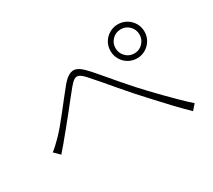

<svg xmlns="http://www.w3.org/2000/svg" viewBox="-127 -931 1253 1131"><g transform="rotate(-30 500.0 -365.5)"><path d="M60 -236Q76 -248 90.5 -261.5Q105 -275 123 -293Q145 -315 171.5 -346.5Q198 -378 226 -414Q254 -450 280.5 -483.5Q307 -517 328 -543Q365 -588 399.5 -593.5Q434 -599 479 -550Q506 -522 538.5 -483Q571 -444 606.5 -403Q642 -362 675 -325Q697 -301 727 -269Q757 -237 791.5 -202Q826 -167 861.5 -132Q897 -97 929 -69L897 -33Q858 -71 814.5 -116.5Q771 -162 729 -208.5Q687 -255 650 -295Q617 -332 581.5 -374Q546 -416 514 -453.5Q482 -491 459 -516Q435 -543 418.5 -549.5Q402 -556 387 -546Q372 -536 353 -513Q333 -489 307.5 -456.5Q282 -424 254 -389Q226 -354 199.5 -321.5Q173 -289 152 -264Q139 -247 123 -229.5Q107 -212 97 -199ZM687 -582Q687 -549 710.5 -524.5Q734 -500 769 -500Q803 -500 826.5 -524.5Q850 -549 850 -582Q850 -616 826.5 -640Q803 -664 769 -664Q734 -664 710.5 -640Q687 -616 687 -582ZM653 -582Q653 -615 668.5 -641Q684 -667 710.5 -682.5Q737 -698 769 -698Q800 -698 826.5 -682.5Q853 -667 868.5 -641Q884 -615 884 -582Q884 -551 868.5 -524.5Q853 -498 826.5 -482.5Q800 -467 769 -467Q737 -467 710.5 -482.5Q684 -498 668.5 -524.5Q653 -551 653 -582Z"/></g></svg>

Font: Noto Sans KR ExtraLight
Style: Regular
Weight: 250
Designer: Ryoko NISHIZUKA  (kana, bopomofo & ideographs); Paul D. Hunt (Latin, Greek & Cyrillic); Sandoll Communications , Soo-you
Foundry: Adobe
Version: Version 2.004-H2;hotconv 1.0.118;makeotfexe 2.5.65603